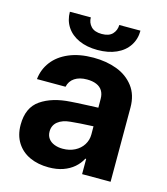

<svg xmlns="http://www.w3.org/2000/svg" viewBox="-109 -799 775 893"><g transform="rotate(15 278.5 -352.5)"><path d="M298.9 -225.3 252.1 -221.4Q213.5 -218 191.6 -200.2Q169.6 -182.4 169.6 -152.6Q169.6 -133 179.7 -119.1Q189.7 -105.2 207.9 -98Q226.1 -90.7 248.9 -90.7Q281.5 -90.7 307 -103.8Q332.5 -116.9 346.7 -139.5Q361 -162.1 361 -189.6L359.9 -360.7Q359.9 -383.3 350.3 -399.2Q340.7 -415.1 321.6 -423.2Q302.5 -431.3 275.7 -431.3Q239.5 -431.3 216.4 -415.9Q193.4 -400.5 187.5 -372.7H49.9Q54.6 -419.5 82.7 -456.9Q110.8 -494.3 160.9 -515.7Q210.9 -537.1 279.1 -537.1Q341 -537.1 391.6 -518.2Q442.1 -499.3 473.2 -458.9Q504.3 -418.5 504.3 -357.3V0H367.1V-73.4H363.2Q350.1 -48.4 328.7 -30Q307.3 -11.5 277.1 -0.8Q246.8 9.9 207.7 9.9Q156.4 9.9 116.8 -8.2Q77.1 -26.4 54.3 -62.1Q31.5 -97.8 31.5 -148.2Q31.5 -231.2 86.2 -268.7Q140.9 -306.3 228.5 -311.6Q243.2 -313.1 318.9 -316.4L366.9 -318.3L367.8 -229Q348 -228.4 298.9 -225.3ZM286.2 -576.2Q234.9 -576.2 196.7 -593.4Q158.4 -610.6 137.5 -642.2Q116.7 -673.8 116.7 -714.8H217.6Q217.6 -689.2 234.4 -671.3Q251.3 -653.3 286.2 -653.3Q320.9 -653.3 337.5 -671Q354.1 -688.7 354.7 -714.8H456.6Q456.6 -673.8 435.7 -642.2Q414.8 -610.6 376.3 -593.4Q337.9 -576.2 286.2 -576.2Z"/></g></svg>

Font: WEMIX Pretendard Variable
Style: Regular
Weight: 400
Designer: Base glyphs from Inter by Rasmus Andersson; Hangeul glyphs from Noto Sans CJK(Source Han Sans) by Jang Soo-young and Kan
Foundry: Kil Hyung-jin
Version: Version 1.000;Glyphs 3.2 (3208)